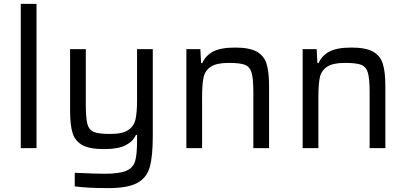

<svg xmlns="http://www.w3.org/2000/svg" viewBox="-20 -763 2091 989"><path d="M87 0V-743H168V0Z M365 197V127Q475 132 519 132Q596 132 631 116.5Q666 101 676 67.5Q686 34 686 -38V-68H680Q665 -34 626.5 -14.5Q588 5 515 5Q442 5 404.5 -15.5Q367 -36 354 -77.5Q341 -119 341 -192V-510H422V-225Q422 -153 430.5 -123Q439 -93 464 -83Q489 -73 548 -73Q611 -73 640.5 -93Q670 -113 678 -148Q686 -183 686 -248V-510H767V-62Q767 44 751 99Q735 154 686 180Q637 206 537 206Q430 206 365 197Z M1285 -287Q1285 -358 1276 -388.5Q1267 -419 1242 -429Q1217 -439 1158 -439Q1095 -439 1065.5 -419Q1036 -399 1028.5 -364Q1021 -329 1021 -263V0H940V-510H1012L1016 -438H1022Q1039 -477 1078 -497.5Q1117 -518 1191 -518Q1265 -518 1302.5 -497Q1340 -476 1353 -434.5Q1366 -393 1366 -319V0H1285Z M1884 -287Q1884 -358 1875 -388.5Q1866 -419 1841 -429Q1816 -439 1757 -439Q1694 -439 1664.5 -419Q1635 -399 1627.5 -364Q1620 -329 1620 -263V0H1539V-510H1611L1615 -438H1621Q1638 -477 1677 -497.5Q1716 -518 1790 -518Q1864 -518 1901.5 -497Q1939 -476 1952 -434.5Q1965 -393 1965 -319V0H1884Z"/></svg>

Font: Source Han Sans & Saira Hybrid
Style: Regular
Weight: 400
Designer: Ryoko NISHIZUKA 西塚涼子 (kana & ideographs); Paul D. Hunt (Latin, Greek & Cyrillic); Wenlong ZHANG 张文龙 (bopomofo); Sandoll 
Foundry: Adobe Systems Incorporated
Version: Version 1.00;August 2, 2021;FontCreator 13.0.0.2675 64-bit